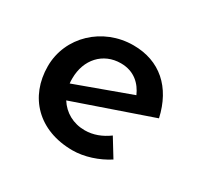

<svg xmlns="http://www.w3.org/2000/svg" viewBox="-103 -564 732 703"><g transform="rotate(30 262.5 -212.5)"><path d="M275 10C324 10 379 -8 422 -36L376 -111C346 -89 313 -76 277 -76C228 -76 188 -99 164 -137L491 -250C465 -367 389 -435 277 -435C147 -435 43 -336 43 -212C43 -83 131 10 275 10ZM143 -218C143 -298 195 -355 270 -355C327 -355 360 -321 377 -282L144 -197C143 -203 143 -211 143 -218Z"/></g></svg>

Font: Reem Kufi
Style: Regular
Weight: 400
Designer: Khaled Hosny
Version: Version 0.007